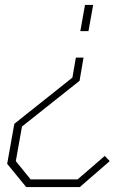

<svg xmlns="http://www.w3.org/2000/svg" viewBox="-20 -543 483 777"><path d="M305 -417 324 -523H357L338 -417ZM86 214 9 120 38 -42 273 -229 287 -310H318L302 -216L69 -31L44 109L104 183H294L404 88L424 109L303 214Z"/></svg>

Font: Tomorrow ExtraLight
Style: Italic
Weight: 275
Italic angle: -10°
Designer: Tony de Marco, Monica Rizzolli
Foundry: Just in Type
Version: Version 2.002